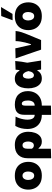

<svg xmlns="http://www.w3.org/2000/svg" viewBox="1352 -2178 1024 3769"><g transform="rotate(-90 1864.5 -294.0)"><path d="M301.5 14.5Q205.5 14.5 144.8 -22.8Q84 -60 55 -120.5Q26 -181 26 -251Q26 -326 56 -385.8Q86 -445.5 146.2 -480.5Q206.5 -515.5 297.5 -515.5Q391 -515.5 451.8 -480.2Q512.5 -445 542 -385Q571.5 -325 571.5 -251Q571.5 -175 540.5 -114.8Q509.5 -54.5 449.5 -20Q389.5 14.5 301.5 14.5ZM301 -135.5Q342 -135.5 361.8 -170.5Q381.5 -205.5 381.5 -251Q381.5 -306.5 358.8 -335.8Q336 -365 300 -365Q259.5 -365 237.8 -332.5Q216 -300 216 -251Q216 -205.5 237.8 -170.5Q259.5 -135.5 301 -135.5Z M642 197.5V-264.5Q642 -381 707.8 -448.2Q773.5 -515.5 901 -515.5Q990 -515.5 1047.8 -480.2Q1105.5 -445 1133.8 -385Q1162 -325 1162 -250.5Q1162 -181 1141.2 -120.5Q1120.5 -60 1077.8 -22.8Q1035 14.5 968 14.5Q925 14.5 893 -2.8Q861 -20 838.5 -49.5H828.5V192ZM893 -142Q933 -142 952 -175.8Q971 -209.5 971 -253.5Q971 -302.5 952.8 -333.5Q934.5 -364.5 897.5 -364.5Q828.5 -364.5 828.5 -263.5V-183.5Q837 -165.5 853.8 -153.8Q870.5 -142 893 -142Z M1494 197.5V14.5Q1403 14 1341.2 -22.2Q1279.5 -58.5 1248 -121.8Q1216.5 -185 1216.5 -267.5Q1216.5 -329 1230.2 -390Q1244 -451 1276.5 -506L1460.5 -500.5Q1441.5 -467 1427.8 -426Q1414 -385 1406.8 -344Q1399.5 -303 1399.5 -269Q1399.5 -201 1423.5 -163.2Q1447.5 -125.5 1495.5 -125.5V-331Q1495.5 -405 1522.5 -445Q1549.5 -485 1594.5 -500.2Q1639.5 -515.5 1692.5 -515.5Q1824.5 -515.5 1892.2 -445.8Q1960 -376 1960 -260.5Q1960 -186.5 1929.5 -124.2Q1899 -62 1836 -24Q1773 14 1675.5 14.5V193ZM1674.5 -304V-125.5Q1726.5 -125.5 1751 -162.5Q1775.5 -199.5 1775.5 -259Q1775.5 -317 1759.2 -347.8Q1743 -378.5 1712.5 -378.5Q1692.5 -378.5 1683.5 -362Q1674.5 -345.5 1674.5 -304Z M2207.5 14.5Q2141 14.5 2098 -23Q2055 -60.5 2034.5 -121Q2014 -181.5 2014 -250.5Q2014 -325 2033.5 -385Q2053 -445 2095 -480.2Q2137 -515.5 2203 -515.5Q2312 -515.5 2359.5 -425.5H2372.5Q2375.5 -444.5 2377.2 -463Q2379 -481.5 2380 -500.5L2551 -508Q2546.5 -449 2537.5 -387Q2528.5 -325 2517.5 -271Q2528.5 -203 2539 -135.5Q2549.5 -68 2560.5 0H2384Q2381 -18 2378 -36.5Q2375 -55 2372 -73H2362Q2342.5 -34 2304 -9.8Q2265.5 14.5 2207.5 14.5ZM2275 -140.5Q2299.5 -140.5 2321.2 -165.5Q2343 -190.5 2353 -249.5Q2338.5 -306 2316.8 -332Q2295 -358 2271 -358Q2234.5 -358 2219.5 -326Q2204.5 -294 2204.5 -249Q2204.5 -207 2220.5 -173.8Q2236.5 -140.5 2275 -140.5Z M2774 0Q2758 -47 2741.5 -95Q2725 -143 2709 -189.5L2678.5 -278.5Q2659.5 -333.5 2640.2 -389.5Q2621 -445.5 2602 -500.5L2799.5 -506Q2811 -455.5 2825.5 -391Q2840 -326.5 2853 -268.5L2868 -200.5H2882L2914.5 -314.5Q2926 -361.5 2933.2 -407.8Q2940.5 -454 2941.5 -500.5H3140.5Q3133.5 -434 3113.8 -376Q3094 -318 3071 -262.5Q3044 -197 3016.2 -130.2Q2988.5 -63.5 2962 0Z M3432.5 14.5Q3336.5 14.5 3275.8 -22.8Q3215 -60 3186 -120.5Q3157 -181 3157 -251Q3157 -326 3187 -385.8Q3217 -445.5 3277.2 -480.5Q3337.5 -515.5 3428.5 -515.5Q3522 -515.5 3582.8 -480.2Q3643.5 -445 3673 -385Q3702.5 -325 3702.5 -251Q3702.5 -175 3671.5 -114.8Q3640.5 -54.5 3580.5 -20Q3520.5 14.5 3432.5 14.5ZM3432 -135.5Q3473 -135.5 3492.8 -170.5Q3512.5 -205.5 3512.5 -251Q3512.5 -306.5 3489.8 -335.8Q3467 -365 3431 -365Q3390.5 -365 3368.8 -332.5Q3347 -300 3347 -251Q3347 -205.5 3368.8 -170.5Q3390.5 -135.5 3432 -135.5ZM3350.5 -559Q3371.5 -615 3392.2 -671Q3413 -727 3434 -782.5L3610.5 -786.5Q3575.5 -728 3541.8 -671.5Q3508 -615 3475.5 -561Z"/></g></svg>

Font: Commissioner ExtraBold
Style: Regular
Weight: 800
Designer: Kostas Bartsokas
Foundry: Kostas Bartsokas
Version: Version 1.000; ttfautohint (v1.8.3)